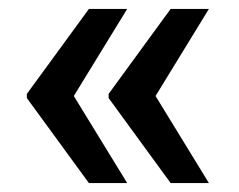

<svg xmlns="http://www.w3.org/2000/svg" viewBox="-20 -474 533 429"><path d="M264.2 -454.1 143.6 -257.3 40 -257.8V-264.2L178.7 -454.1ZM143.6 -261.7 264.2 -64.9H178.7L40 -254.9V-261.2ZM446.8 -454.1 326.2 -257.3 222.7 -257.8V-264.2L361.3 -454.1ZM326.2 -261.7 446.8 -64.9H361.3L222.7 -254.9V-261.2Z"/></svg>

Font: Roboto SemiBold
Style: Regular
Weight: 600
Designer: Christian Robertson
Foundry: Google
Version: Version 3.009; 2024